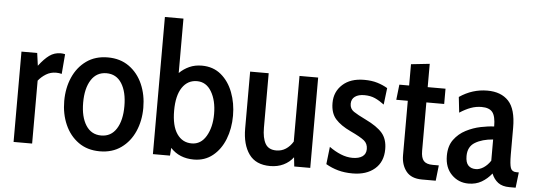

<svg xmlns="http://www.w3.org/2000/svg" viewBox="-49 -893 2919 1046"><g transform="rotate(5 1410.0 -370.0)"><path d="M52 0V-494H138L147.5 -425Q177 -464 204.2 -483.8Q231.5 -503.5 265.5 -503.5Q279 -503.5 290 -500.5L281 -392Q266.5 -396 250 -396Q220 -396 195.2 -380.8Q170.5 -365.5 153.5 -344V0Z M524 10Q455.5 10 407 -24.8Q358.5 -59.5 333 -117.8Q307.5 -176 307.5 -246.5Q307.5 -317.5 333 -375.8Q358.5 -434 407 -468.8Q455.5 -503.5 524 -503.5Q592 -503.5 640.5 -468.8Q689 -434 714.5 -375.8Q740 -317.5 740 -246.5Q740 -176 714.5 -117.8Q689 -59.5 640.5 -24.8Q592 10 524 10ZM524 -76.5Q578 -76.5 607.2 -122.5Q636.5 -168.5 636.5 -246.5Q636.5 -325 607.2 -371Q578 -417 524 -417Q470 -417 440.5 -371Q411 -325 411 -246.5Q411 -168.5 440.5 -122.5Q470 -76.5 524 -76.5Z M1038 10Q959 10 910.5 -42.5L907.5 0H814V-750H915.5V-452.5Q939.5 -476 970 -489.8Q1000.5 -503.5 1038 -503.5Q1100 -503.5 1143 -467.8Q1186 -432 1208.2 -373.5Q1230.5 -315 1230.5 -246.5Q1230.5 -176 1207.5 -117.8Q1184.5 -59.5 1141.2 -24.8Q1098 10 1038 10ZM1019 -76.5Q1069.5 -76.5 1098.2 -125.5Q1127 -174.5 1127 -246.5Q1127 -320.5 1098.2 -368.8Q1069.5 -417 1019 -417Q968 -417 938.2 -372.8Q908.5 -328.5 908.5 -246.5Q908.5 -163 938.2 -119.8Q968 -76.5 1019 -76.5Z M1455.5 9Q1377 9 1339.8 -43Q1302.5 -95 1302.5 -183V-494H1404V-196Q1404 -140 1421.5 -109.2Q1439 -78.5 1481.5 -78.5Q1510.5 -78.5 1533.5 -93.5Q1556.5 -108.5 1572.5 -135V-494H1674.5V0H1587L1581.5 -50Q1560.5 -22 1528.2 -6.5Q1496 9 1455.5 9Z M1906.5 10Q1862.5 10 1827.2 0.2Q1792 -9.5 1760 -28L1771 -123.5Q1802 -101 1834.5 -87.8Q1867 -74.5 1899 -74.5Q1933 -74.5 1952.8 -88.2Q1972.5 -102 1972.5 -129Q1972.5 -158.5 1952 -175.2Q1931.5 -192 1876 -218Q1821.5 -243.5 1793 -275.5Q1764.5 -307.5 1764.5 -363.5Q1764.5 -424.5 1807.8 -464Q1851 -503.5 1926 -503.5Q1967 -503.5 1998 -494Q2029 -484.5 2054 -469.5L2043 -378.5Q2018 -397.5 1992.8 -409Q1967.5 -420.5 1933.5 -420.5Q1901.5 -420.5 1882.5 -406.8Q1863.5 -393 1863.5 -367.5Q1863.5 -340 1885.2 -325.2Q1907 -310.5 1952.5 -288.5Q2015 -258.5 2043.8 -225.5Q2072.5 -192.5 2072.5 -137Q2072.5 -67.5 2027.2 -28.8Q1982 10 1906.5 10Z M2286.5 10Q2227.5 10 2199.8 -25Q2172 -60 2172 -113V-410.5H2109L2118.5 -494H2172V-610.5L2273.5 -621.5V-494H2371V-410.5H2273.5V-146Q2273.5 -107.5 2288.2 -91Q2303 -74.5 2337.5 -74.5H2371L2361.5 10Z M2540 10Q2485.5 10 2447.8 -28Q2410 -66 2410 -130.5Q2410 -184.5 2435.5 -219.2Q2461 -254 2499.8 -274Q2538.5 -294 2580 -302.5Q2621.5 -311 2653 -312Q2653 -367.5 2635.5 -389.8Q2618 -412 2576 -412Q2545.5 -412 2516.8 -401.5Q2488 -391 2456.5 -370.5L2447 -455.5Q2517.5 -503.5 2599.5 -503.5Q2674.5 -503.5 2715.5 -459.8Q2756.5 -416 2756.5 -314.5V-168Q2756.5 -114 2763.8 -94.2Q2771 -74.5 2795 -74.5H2808.5L2798.5 10H2764.5Q2725.5 10 2702.2 -7.5Q2679 -25 2666.5 -56Q2642.5 -26 2611.5 -8Q2580.5 10 2540 10ZM2573 -72Q2594.5 -72 2616 -86.2Q2637.5 -100.5 2653.5 -125V-241Q2594 -236.5 2555.5 -213.2Q2517 -190 2517 -138.5Q2517 -103 2532 -87.5Q2547 -72 2573 -72Z"/></g></svg>

Font: Cabin Condensed Medium
Style: Regular
Weight: 500
Width: 3
Designer: Pablo Impallari
Foundry: Pablo Impallari. http://www.impallari.com Igino Marini. http://www.ikern.com
Version: Version 3.001; ttfautohint (v1.8.3)